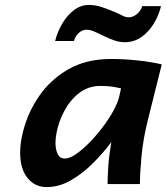

<svg xmlns="http://www.w3.org/2000/svg" viewBox="-20 -740 670 772"><path d="M542.5 0H412.6Q412.6 -22 414.6 -58.8Q416.5 -95.7 421.9 -131.3L427.7 -168.9Q397 -127.4 355.7 -85.7Q314.5 -43.9 266.6 -15.9Q218.8 12.2 167.5 12.2Q120.1 12.2 90.6 -24.4Q61 -61 61 -126Q61 -165 72.3 -209.5Q91.3 -286.6 137.2 -353.5Q183.1 -420.4 255.4 -461.7Q327.6 -502.9 426.3 -502.9Q479.5 -502.9 535.4 -496.8Q591.3 -490.7 630.4 -481L574.2 -256.3Q555.2 -179.7 548.8 -110.1Q542.5 -40.5 542.5 0ZM459 -350.6 466.8 -384.8Q457.5 -387.2 436.3 -390.9Q415 -394.5 383.8 -394.5Q335 -394.5 298.3 -366Q261.7 -337.4 238.8 -294.2Q215.8 -251 207.5 -207Q203.1 -185.1 203.1 -165.5Q203.1 -138.2 212.2 -120.4Q221.2 -102.5 240.2 -102.5Q259.3 -102.5 285.2 -120.1Q311 -137.7 338.9 -166Q366.7 -194.3 392.1 -227.8Q417.5 -261.2 435.3 -293.5Q453.1 -325.7 459 -350.6ZM277.3 -575.2H201.7Q211.4 -613.8 231.2 -646.7Q251 -679.7 278.3 -700Q305.7 -720.2 337.9 -720.2Q361.8 -720.2 384.8 -712.9Q407.7 -705.6 434.1 -694.8Q456.1 -686 470.2 -678.2Q484.4 -670.4 498 -670.4Q514.6 -670.4 530.8 -683.8Q546.9 -697.3 551.8 -715.3H627.4Q611.8 -652.8 572.5 -611.6Q533.2 -570.3 483.4 -570.3Q460.9 -570.3 441.7 -576.9Q422.4 -583.5 399.4 -594.2Q377 -605.5 359.4 -613Q341.8 -620.6 327.6 -620.6Q311.5 -620.6 297.1 -607.9Q282.7 -595.2 277.3 -575.2Z"/></svg>

Font: Andika
Style: Bold Italic
Weight: 700
Italic angle: -14°
Designer: Victor Gaultney, Annie Olsen, Julie Remington, Don Collingsworth, Eric Hays, Becca Hirsbrunner
Foundry: SIL International
Version: Version 6.101